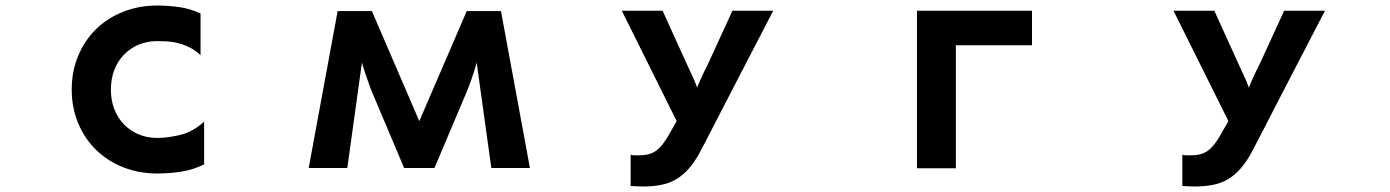

<svg xmlns="http://www.w3.org/2000/svg" viewBox="-20 -557 5040 696"><path d="M550 72Q484 72 427 49.5Q370 27 328.5 -13.5Q287 -54 263.5 -110Q240 -166 240 -232Q240 -299 263.5 -355Q287 -411 328.5 -451.5Q370 -492 427 -514.5Q484 -537 550 -537Q587 -537 628 -531.5Q669 -526 707 -508V-357Q688 -375 666.5 -385.5Q645 -396 624 -401Q603 -406 584 -407Q565 -408 550 -408Q513 -408 482.5 -395Q452 -382 429.5 -359Q407 -336 394.5 -303.5Q382 -271 382 -232Q382 -193 394.5 -161Q407 -129 429.5 -106Q452 -83 482.5 -70Q513 -57 550 -57Q588 -57 633.5 -68Q679 -79 720 -116V39Q679 59 636 65.5Q593 72 550 72Z M1204 -517H1328L1500 -118L1672 -517H1796L1901 52H1761L1708 -330Q1700 -301 1689 -269.5Q1678 -238 1670 -220L1555 52H1445L1330 -220Q1326 -229 1321 -243Q1316 -257 1310.5 -272.5Q1305 -288 1300 -303.5Q1295 -319 1292 -330L1239 52H1099Z M2312 119Q2301 119 2289.5 118.5Q2278 118 2266 117V4Q2274 6 2281.5 6Q2289 6 2296 6Q2322 6 2339.5 -0.5Q2357 -7 2371.5 -22Q2386 -37 2400 -60.5Q2414 -84 2433 -118L2234 -518H2382L2471 -322Q2478 -307 2485 -292Q2491 -280 2497 -265.5Q2503 -251 2507 -240Q2512 -252 2518.5 -266.5Q2525 -281 2531 -294Q2538 -309 2546 -324L2635 -518H2783Q2715 -387 2660 -281Q2637 -236 2614 -192Q2591 -148 2572.5 -111.5Q2554 -75 2541 -50.5Q2528 -26 2525 -20Q2507 16 2487 42Q2467 68 2442.5 85.5Q2418 103 2386 111Q2354 119 2312 119Z M3304 -518H3721V-393H3445V53H3304Z M4312 119Q4301 119 4289.5 118.5Q4278 118 4266 117V4Q4274 6 4281.5 6Q4289 6 4296 6Q4322 6 4339.5 -0.5Q4357 -7 4371.5 -22Q4386 -37 4400 -60.5Q4414 -84 4433 -118L4234 -518H4382L4471 -322Q4478 -307 4485 -292Q4491 -280 4497 -265.5Q4503 -251 4507 -240Q4512 -252 4518.5 -266.5Q4525 -281 4531 -294Q4538 -309 4546 -324L4635 -518H4783Q4715 -387 4660 -281Q4637 -236 4614 -192Q4591 -148 4572.5 -111.5Q4554 -75 4541 -50.5Q4528 -26 4525 -20Q4507 16 4487 42Q4467 68 4442.5 85.5Q4418 103 4386 111Q4354 119 4312 119Z"/></svg>

Font: LINE Seed JP_TTF Bold
Style: Regular
Weight: 700
Designer: LINE & Fontrix & Fontworks
Version: Version 1.009